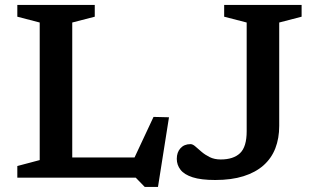

<svg xmlns="http://www.w3.org/2000/svg" viewBox="-20 -718 1274 776"><path d="M618.5 37.5H565L528.5 0H201L202 -81.5H555.5L505 -41.5L600.5 -245.5L663 -244ZM272 -627V0H50V-47L140.5 -71V-627L50 -650.5V-698H363V-650.5ZM1108.5 -209Q1108.5 -159 1092.8 -118.5Q1077 -78 1044.8 -49.5Q1012.5 -21 964 -5.8Q915.5 9.5 850 9.5Q792.5 9.5 758.5 -1.5Q724.5 -12.5 709.5 -32Q694.5 -51.5 694.5 -76Q694.5 -102.5 709.5 -119Q724.5 -135.5 750 -135.5Q759 -135.5 769.5 -126.2Q780 -117 794.2 -104.8Q808.5 -92.5 827.5 -83Q846.5 -73.5 872 -73.5Q923.5 -73.5 950.2 -99Q977 -124.5 977 -187.5V-627L886 -650.5V-698H1199V-650.5L1108.5 -627Z"/></svg>

Font: Newsreader 9pt Medium
Style: Regular
Weight: 500
Designer: Hugues Gentile
Foundry: Production Type
Version: Version 1.003